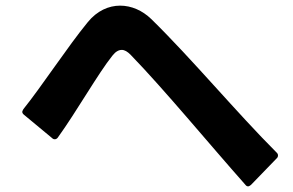

<svg xmlns="http://www.w3.org/2000/svg" viewBox="-20 -695 1040 681"><path d="M870 -39 962 -134C965 -137 966 -140 966 -143C966 -147 965 -150 962 -153C818 -297 661 -486 517 -627C485 -658 446 -675 406 -675C366 -675 324 -657 291 -616C221 -531 126 -386 63 -308C61 -304 59 -301 59 -298C59 -295 61 -291 65 -288L165 -205C168 -202 171 -201 174 -201C178 -201 182 -203 185 -207C252 -300 329 -436 379 -498C390 -512 401 -518 412 -518C422 -518 432 -512 443 -501C565 -375 717 -190 850 -40C853 -36 856 -34 860 -34C863 -34 866 -36 870 -39Z"/></svg>

Font: LINE Seed JP_OTF Bold
Style: Regular
Weight: 700
Designer: LINE & Fontrix & Fontworks
Version: Version 1.009